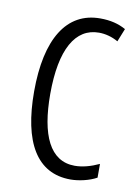

<svg xmlns="http://www.w3.org/2000/svg" viewBox="-69 -683 467 647"><g transform="rotate(10 165.0 -359.0)"><path d="M217 -83C245 -83 281 -91 306 -105V-152C278 -139 250 -131 223 -131C138 -131 100 -215 100 -355C100 -509 146 -587 226 -587C248 -587 271 -581 292 -569L310 -614C285 -628 257 -635 222 -635C107 -635 45 -534 45 -354C45 -181 101 -83 217 -83Z"/></g></svg>

Font: Noto Sans Kannada UI ExtraCondensed Light
Style: Regular
Weight: 300
Width: 2
Designer: Jelle Bosma - Monotype Design Team
Foundry: Monotype Imaging Inc.
Version: Version 2.005